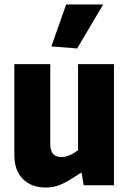

<svg xmlns="http://www.w3.org/2000/svg" viewBox="-20 -826 575 856"><path d="M209 -619 275 -806H440L324 -610ZM184 10Q119 10 81.5 -28.5Q44 -67 44 -134V-540H204V-187Q204 -155 216 -140.5Q228 -126 253 -126Q270 -126 287 -132.5Q304 -139 328 -156V-540H488V0H353L344 -55H340Q311 -36 290 -23.5Q269 -11 251.5 -3.5Q234 4 218 7Q202 10 184 10Z"/></svg>

Font: Encode Sans Compressed
Style: ExtraBold
Weight: 800
Designer: Pablo Impallari, Andres Torresi
Foundry: Pablo Impallari, Andres Torresi
Version: Version 1.000; ttfautohint (v1.00) -l 8 -r 50 -G 200 -x 14 -